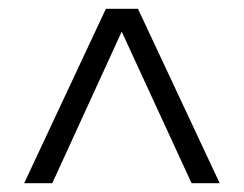

<svg xmlns="http://www.w3.org/2000/svg" viewBox="-20 -547 555 437"><path d="M257 -475 99 -130H35L221 -527H294L480 -130H416Z"/></svg>

Font: Kalaa
Style: Regular
Weight: 400
Version: Version 1.20 June 5, 2016